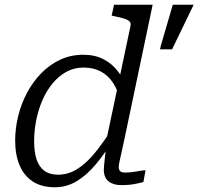

<svg xmlns="http://www.w3.org/2000/svg" viewBox="-20 -778 837 810"><path d="M706 -570 797 -758H709L659 -587L655 -570ZM212 12Q155 12 118 -12.5Q81 -37 62.5 -81Q44 -125 44 -185Q44 -236 56.5 -287.5Q69 -339 93.5 -385.5Q118 -432 153.5 -468.5Q189 -505 233.5 -526Q278 -547 332 -547Q381 -547 418 -527.5Q455 -508 480 -474Q505 -440 519 -395L487 -356Q477 -398 456.5 -429Q436 -460 405 -476.5Q374 -493 332 -493Q292 -493 259 -474.5Q226 -456 200.5 -424.5Q175 -393 158 -353Q141 -313 132.5 -269Q124 -225 124 -182Q124 -138 134 -106.5Q144 -75 166.5 -58Q189 -41 225 -41Q257 -41 284.5 -53.5Q312 -66 338.5 -89.5Q365 -113 391.5 -147Q418 -181 446 -224L459 -192Q423 -131 384.5 -85Q346 -39 303.5 -13.5Q261 12 212 12ZM491 3Q458 3 438 -13Q418 -29 418 -62Q418 -70 419.5 -84.5Q421 -99 423 -118Q425 -137 428 -158L423 -160L530 -666Q534 -680 526.5 -687.5Q519 -695 502.5 -700Q486 -705 461 -710L451 -712L461 -758H624L507 -201Q499 -162 493 -136.5Q487 -111 484 -96Q481 -81 481 -73Q481 -61 487.5 -55.5Q494 -50 508 -50Q532 -50 555 -54.5Q578 -59 594 -60L585 -10Q572 -7 557 -3.5Q542 0 525.5 1.5Q509 3 491 3Z"/></svg>

Font: Roboto Serif Light
Style: Italic
Weight: 300
Italic angle: -10°
Version: Version 1.007